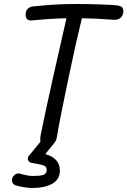

<svg xmlns="http://www.w3.org/2000/svg" viewBox="-20 -716 636 959"><path d="M596 -660Q596 -641 583.5 -628.5Q571 -616 551 -617Q457 -624 389 -625Q361 -512 324 -335Q282 -137 264 -32Q263 -23 259 -14L258 -12L253 -5L252 -3L206 54Q239 62 259 82.5Q279 103 279 136Q279 180 241.5 201.5Q204 223 140 223Q121 223 96 218.5Q71 214 56 209Q40 203 40 184Q40 170 50 160Q60 150 74 150Q78 151 101 157Q124 163 142 163Q178 163 195.5 158Q213 153 213 132Q213 117 201.5 112Q190 107 171 103.5Q152 100 145 99Q133 98 126 92Q119 86 119 77Q119 71 122 65L182 -8Q181 -11 181 -19Q181 -31 184 -46Q205 -150 246 -334L312 -625Q231 -623 141 -614Q108 -611 108 -643Q108 -661 118 -671.5Q128 -682 145 -684Q206 -690 252 -693Q298 -696 364 -696Q416 -696 479 -694Q542 -692 566 -689Q580 -687 588 -681Q596 -675 596 -660Z"/></svg>

Font: Mali
Style: Italic
Weight: 400
Italic angle: -10°
Version: Version 1.000; ttfautohint (v1.6)